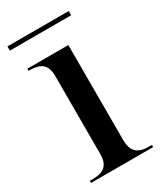

<svg xmlns="http://www.w3.org/2000/svg" viewBox="-169 -722 668 787"><g transform="rotate(-30 164.5 -328.0)"><path d="M4 -636H294V-656H4ZM21 0H315V-10H302C251 -10 223 -29 223 -87V-536H29V-526H34C85 -526 113 -508 113 -453V-84C113 -28 85 -10 34 -10H21Z"/></g></svg>

Font: Noto Serif Display Medium
Style: Regular
Weight: 500
Designer: Monotype Design Team
Foundry: Monotype Imaging Inc.
Version: Version 2.009